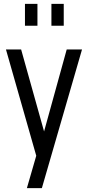

<svg xmlns="http://www.w3.org/2000/svg" viewBox="-20 -800 458 1000"><path d="M120 180 168.8 11.2 11 -542.5H90L218.2 -84.5H201L327.5 -542.5H407.2L198 180ZM110 -666V-780H175V-666ZM247.8 -666V-780H312V-666Z"/></svg>

Font: Mohave Light
Style: Regular
Weight: 300
Designer: Gumpita Rahayu
Foundry: Tokotype
Version: Version 2.003